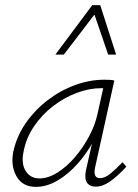

<svg xmlns="http://www.w3.org/2000/svg" viewBox="-20 -724 540 749"><path d="M120 5Q68 5 44.5 -36Q21 -77 32 -133Q45 -192 80 -243Q115 -294 165 -332.5Q215 -371 272.5 -392Q330 -413 386 -413Q398 -413 408 -412.5Q418 -412 426 -410L351 -71Q342 -29 370 -29Q389 -29 410.5 -46.5Q432 -64 458 -91L473 -74Q439 -37 410 -16.5Q381 4 354 4Q338 4 327.5 -3Q317 -10 314 -25Q311 -40 316 -63L357 -243L384 -277Q373 -226 346 -176Q319 -126 282.5 -85Q246 -44 204 -19.5Q162 5 120 5ZM134 -28Q168 -28 204.5 -51Q241 -74 272.5 -111Q304 -148 327.5 -192Q351 -236 360 -278L386 -395L406 -378Q401 -379 392 -379.5Q383 -380 375 -380Q328 -380 279 -361.5Q230 -343 187 -310Q144 -277 113 -231.5Q82 -186 72 -133Q62 -85 80.5 -56.5Q99 -28 134 -28ZM196 -511 340 -704H371L359 -681L229 -511ZM402 -511 344 -680 340 -704H371L433 -511Z"/></svg>

Font: Ysabeau Infant ExtraLight
Style: Italic
Weight: 250
Italic angle: -12°
Designer: Christian Thalmann (Catharsis Fonts)
Version: Version 2.001;gftools[0.9.30]; featfreeze: ss01,ss02,lnum